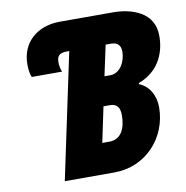

<svg xmlns="http://www.w3.org/2000/svg" viewBox="-80 -791 843 868"><g transform="rotate(-10 341.5 -357.0)"><path d="M148 0H376C521 0 626 -116 626 -256C626 -307 602 -355 554 -374L555 -379C642 -411 683 -486 683 -573C683 -682 581 -714 493 -714H251C147 -714 73 -650 73 -549C73 -524 77 -501 83 -490H222C216 -502 213 -521 213 -534C213 -564 225 -576 259 -576H270ZM434 -436H407L437 -576H461C491 -576 506 -561 506 -532C506 -485 478 -436 434 -436ZM378 -141H345L379 -303H410C439 -303 454 -285 454 -250C454 -189 432 -141 378 -141Z"/></g></svg>

Font: Noto Sans ExtraCondensed Black
Style: Italic
Weight: 900
Width: 2
Italic angle: -12°
Designer: Monotype Design Team
Foundry: Monotype Imaging Inc.
Version: Version 2.013